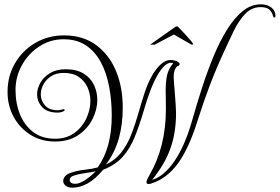

<svg xmlns="http://www.w3.org/2000/svg" viewBox="-20 -815 1297 890"><path d="M315 55Q295 55 284 45.5Q273 36 273 24Q273 13 281.5 2.5Q290 -8 308 -14Q336 -24 372 -28Q408 -32 433 -39Q498 -130 498 -279Q498 -349 486 -413Q474 -477 447.5 -526.5Q421 -576 378.5 -604.5Q336 -633 275 -633Q213 -633 162.5 -600Q112 -567 82 -513.5Q52 -460 52 -398Q52 -335 73 -284Q94 -233 134.5 -202.5Q175 -172 235 -172Q288 -172 324.5 -198.5Q361 -225 380 -265.5Q399 -306 399 -347Q399 -381 385.5 -410.5Q372 -440 345 -458.5Q318 -477 275 -477Q241 -477 217.5 -462Q194 -447 181.5 -424Q169 -401 169 -377Q169 -349 188.5 -326.5Q208 -304 248 -304Q256 -304 264.5 -306.5Q273 -309 275 -309Q280 -309 280 -303Q276 -299 266.5 -296Q257 -293 248 -293Q199 -293 175.5 -318.5Q152 -344 152 -378Q152 -405 167.5 -432Q183 -459 212.5 -476.5Q242 -494 285 -494Q335 -494 367.5 -474Q400 -454 415.5 -421.5Q431 -389 431 -352Q431 -307 408.5 -262.5Q386 -218 342.5 -188.5Q299 -159 235 -159Q171 -159 121.5 -190Q72 -221 43.5 -273Q15 -325 15 -389Q15 -463 50 -522.5Q85 -582 144.5 -616.5Q204 -651 277 -651Q364 -651 425 -606.5Q486 -562 517.5 -486.5Q549 -411 549 -316Q549 -239 531 -174Q513 -109 471 -52Q515 -73 543 -109.5Q571 -146 589 -192.5Q607 -239 621 -288.5Q635 -338 650.5 -385.5Q666 -433 689 -472Q730 -537 771 -537Q780 -537 793 -533.5Q806 -530 813 -520Q813 -510 802 -508Q785 -494 785 -459Q785 -455 786.5 -433Q788 -411 790.5 -382Q793 -353 794.5 -327.5Q796 -302 796 -291Q796 -200 770 -127Q744 -54 685 19Q741 2 789.5 -69.5Q838 -141 871 -258Q892 -332 916.5 -408Q941 -484 969.5 -553Q998 -622 1032 -677Q1066 -732 1105 -763.5Q1144 -795 1189 -795Q1219 -795 1238 -780Q1257 -765 1257 -741Q1257 -734 1252 -734Q1247 -734 1245 -742Q1242 -756 1230 -769Q1218 -782 1188 -782Q1147 -782 1117 -751Q1087 -720 1063 -670.5Q1039 -621 1014 -566Q980 -492 950.5 -414Q921 -336 895 -253Q855 -126 804.5 -57Q754 12 683 35Q680 36 676.5 37Q673 38 669 38Q659 38 659 29Q659 21 673 -4Q749 -134 749 -310Q749 -335 748.5 -356.5Q748 -378 748 -396Q748 -437 754.5 -466.5Q761 -496 783 -522Q775 -524 772 -524Q744 -524 711 -468Q678 -412 646 -301Q626 -233 604.5 -180Q583 -127 549.5 -89Q516 -51 458 -28Q422 15 386.5 35Q351 55 315 55ZM329 37Q348 37 373.5 20.5Q399 4 424 -21Q400 -16 371 -12Q342 -8 322 -1Q303 5 303 20Q303 27 309.5 32Q316 37 329 37ZM676 -608 792 -690Q797 -693 800 -693Q803 -693 806 -690Q811 -685 822.5 -673Q834 -661 846.5 -647Q859 -633 867.5 -622.5Q876 -612 876 -611Q875 -608 868 -608L786 -655L697 -608Z"/></svg>

Font: Updock
Style: Regular
Weight: 400
Designer: Robert E. Leuschke
Foundry: Robert E. Leuschke
Version: Version 1.010; ttfautohint (v1.8.4.7-5d5b)